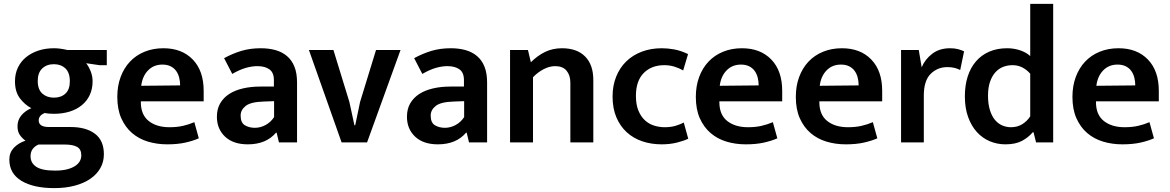

<svg xmlns="http://www.w3.org/2000/svg" viewBox="-20 -732 6012 987"><path d="M57 -314Q57 -353 72 -384.5Q87 -416 114 -438Q141 -460 177.5 -472Q214 -484 258 -484Q274 -484 292 -481.5Q310 -479 326 -475H529V-397H491L423 -407Q437 -389 446.5 -364.5Q456 -340 456 -314Q456 -276 442 -245Q428 -214 401.5 -192Q375 -170 338.5 -158.5Q302 -147 257 -147Q229 -147 209 -151Q179 -138 179 -113Q179 -79 232 -79H344Q422 -79 468 -44.5Q514 -10 514 61Q514 100 496 132Q478 164 444.5 187Q411 210 364 222.5Q317 235 259 235Q152 235 90 197.5Q28 160 28 88Q28 53 50.5 28.5Q73 4 111 -9Q95 -20 82.5 -37.5Q70 -55 70 -83Q70 -115 89.5 -138.5Q109 -162 141 -176Q108 -193 82.5 -226.5Q57 -260 57 -314ZM178 11Q159 19 148 34Q137 49 137 71Q137 106 166.5 125.5Q196 145 263 145Q299 145 324.5 138.5Q350 132 366.5 121Q383 110 390.5 96Q398 82 398 67Q398 35 376 23Q354 11 313 11ZM339 -314Q339 -359 316 -380.5Q293 -402 257 -402Q220 -402 197 -380Q174 -358 174 -316Q174 -272 197.5 -251Q221 -230 257 -230Q294 -230 316.5 -251Q339 -272 339 -314Z M1027 -211H704V-207Q704 -142 744.5 -110Q785 -78 851 -78Q890 -78 920.5 -85Q951 -92 979 -104L1002 -21Q973 -8 933 1Q893 10 840 10Q787 10 740.5 -4Q694 -18 659 -48Q624 -78 603.5 -124Q583 -170 583 -234Q583 -290 600 -336Q617 -382 648 -415Q679 -448 723 -466Q767 -484 820 -484Q915 -484 971 -426Q1027 -368 1027 -265ZM906 -293Q906 -314 901 -333.5Q896 -353 885 -368Q874 -383 856.5 -391.5Q839 -400 815 -400Q770 -400 741 -370Q712 -340 706 -291Z M1132 -433Q1176 -457 1221 -470.5Q1266 -484 1320 -484Q1362 -484 1396 -474.5Q1430 -465 1455 -444Q1480 -423 1493.5 -389.5Q1507 -356 1507 -308V0H1414L1402 -50H1399Q1348 10 1254 10Q1179 10 1137 -29.5Q1095 -69 1095 -132Q1095 -172 1112 -201Q1129 -230 1158.5 -249Q1188 -268 1229 -277.5Q1270 -287 1318 -287H1388V-320Q1388 -359 1365 -375.5Q1342 -392 1303 -392Q1275 -392 1243.5 -383Q1212 -374 1174 -352ZM1389 -212 1335 -210Q1269 -208 1243 -187.5Q1217 -167 1217 -138Q1217 -101 1239 -88Q1261 -75 1290 -75Q1319 -75 1345.5 -89.5Q1372 -104 1389 -130Z M1913 -475H2039L1867 0H1736L1568 -475H1694L1776 -208L1802 -88H1806L1831 -208Z M2109 -433Q2153 -457 2198 -470.5Q2243 -484 2297 -484Q2339 -484 2373 -474.5Q2407 -465 2432 -444Q2457 -423 2470.5 -389.5Q2484 -356 2484 -308V0H2391L2379 -50H2376Q2325 10 2231 10Q2156 10 2114 -29.5Q2072 -69 2072 -132Q2072 -172 2089 -201Q2106 -230 2135.5 -249Q2165 -268 2206 -277.5Q2247 -287 2295 -287H2365V-320Q2365 -359 2342 -375.5Q2319 -392 2280 -392Q2252 -392 2220.5 -383Q2189 -374 2151 -352ZM2366 -212 2312 -210Q2246 -208 2220 -187.5Q2194 -167 2194 -138Q2194 -101 2216 -88Q2238 -75 2267 -75Q2296 -75 2322.5 -89.5Q2349 -104 2366 -130Z M2720 0H2602V-475H2694L2709 -412Q2743 -446 2782 -465Q2821 -484 2869 -484Q2946 -484 2988 -441.5Q3030 -399 3030 -321V0H2912V-307Q2912 -345 2892.5 -368.5Q2873 -392 2834 -392Q2805 -392 2775 -376.5Q2745 -361 2720 -335Z M3397 -78Q3429 -78 3453.5 -85.5Q3478 -93 3495 -102L3518 -19Q3496 -8 3460 1Q3424 10 3381 10Q3328 10 3282 -5.5Q3236 -21 3202 -52Q3168 -83 3148.5 -129Q3129 -175 3129 -236Q3129 -292 3147.5 -338Q3166 -384 3199.5 -416.5Q3233 -449 3279.5 -466.5Q3326 -484 3382 -484Q3413 -484 3446 -478Q3479 -472 3517 -454L3492 -370Q3469 -383 3445 -390Q3421 -397 3395 -397Q3329 -397 3289 -356.5Q3249 -316 3249 -239Q3249 -194 3262 -163Q3275 -132 3296 -113Q3317 -94 3343.5 -86Q3370 -78 3397 -78Z M4001 -211H3678V-207Q3678 -142 3718.5 -110Q3759 -78 3825 -78Q3864 -78 3894.5 -85Q3925 -92 3953 -104L3976 -21Q3947 -8 3907 1Q3867 10 3814 10Q3761 10 3714.5 -4Q3668 -18 3633 -48Q3598 -78 3577.5 -124Q3557 -170 3557 -234Q3557 -290 3574 -336Q3591 -382 3622 -415Q3653 -448 3697 -466Q3741 -484 3794 -484Q3889 -484 3945 -426Q4001 -368 4001 -265ZM3880 -293Q3880 -314 3875 -333.5Q3870 -353 3859 -368Q3848 -383 3830.5 -391.5Q3813 -400 3789 -400Q3744 -400 3715 -370Q3686 -340 3680 -291Z M4515 -211H4192V-207Q4192 -142 4232.5 -110Q4273 -78 4339 -78Q4378 -78 4408.5 -85Q4439 -92 4467 -104L4490 -21Q4461 -8 4421 1Q4381 10 4328 10Q4275 10 4228.5 -4Q4182 -18 4147 -48Q4112 -78 4091.5 -124Q4071 -170 4071 -234Q4071 -290 4088 -336Q4105 -382 4136 -415Q4167 -448 4211 -466Q4255 -484 4308 -484Q4403 -484 4459 -426Q4515 -368 4515 -265ZM4394 -293Q4394 -314 4389 -333.5Q4384 -353 4373 -368Q4362 -383 4344.5 -391.5Q4327 -400 4303 -400Q4258 -400 4229 -370Q4200 -340 4194 -291Z M4612 0V-475H4703L4718 -386Q4735 -427 4772 -455.5Q4809 -484 4864 -484Q4888 -484 4906 -479Q4924 -474 4936 -468L4916 -372Q4905 -378 4889 -382.5Q4873 -387 4850 -387Q4799 -387 4764 -352Q4729 -317 4729 -241V0Z M5276 -712H5394V0H5306L5293 -52H5289Q5266 -25 5233 -7.5Q5200 10 5148 10Q5106 10 5068 -6Q5030 -22 5001.5 -53.5Q4973 -85 4956.5 -131Q4940 -177 4940 -237Q4940 -293 4954.5 -338.5Q4969 -384 4997 -416.5Q5025 -449 5065.5 -466.5Q5106 -484 5157 -484Q5192 -484 5223.5 -473.5Q5255 -463 5276 -444ZM5276 -353Q5259 -373 5236 -385Q5213 -397 5185 -397Q5160 -397 5137.5 -388.5Q5115 -380 5097.5 -361Q5080 -342 5069.5 -312Q5059 -282 5059 -240Q5059 -198 5068.5 -167Q5078 -136 5094 -116.5Q5110 -97 5131.5 -87.5Q5153 -78 5177 -78Q5210 -78 5235 -93.5Q5260 -109 5276 -134Z M5937 -211H5614V-207Q5614 -142 5654.5 -110Q5695 -78 5761 -78Q5800 -78 5830.5 -85Q5861 -92 5889 -104L5912 -21Q5883 -8 5843 1Q5803 10 5750 10Q5697 10 5650.5 -4Q5604 -18 5569 -48Q5534 -78 5513.5 -124Q5493 -170 5493 -234Q5493 -290 5510 -336Q5527 -382 5558 -415Q5589 -448 5633 -466Q5677 -484 5730 -484Q5825 -484 5881 -426Q5937 -368 5937 -265ZM5816 -293Q5816 -314 5811 -333.5Q5806 -353 5795 -368Q5784 -383 5766.5 -391.5Q5749 -400 5725 -400Q5680 -400 5651 -370Q5622 -340 5616 -291Z"/></svg>

Font: Mukta Vaani SemiBold
Style: Regular
Weight: 600
Designer: Noopur Datye, Girish Dalvi, Yashodeep Gholap, Pallavi Karambelkar
Foundry: Ek Type
Version: Version 2.538;PS 1.000;hotconv 16.6.51;makeotf.lib2.5.65220;